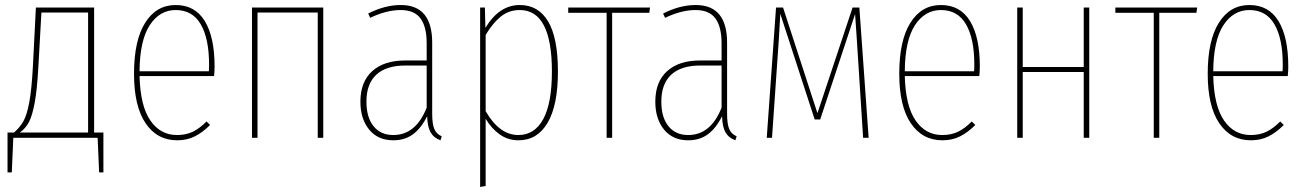

<svg xmlns="http://www.w3.org/2000/svg" viewBox="-20 -549 5206 765"><path d="M392 -21V138H375L369 0H33L27 138H10V-21H36Q59 -41 73 -65.5Q87 -90 96.5 -140.5Q106 -191 111 -283L123 -519H355V-21ZM331 -499H145L133 -285Q128 -193 118.5 -141Q109 -89 95.5 -63Q82 -37 59 -21H331Z M833 -246H536Q539 -127 579 -69Q619 -11 685 -11Q721 -11 748 -24Q775 -37 803 -65L817 -51Q787 -21 756 -5.5Q725 10 686 10Q606 10 560 -58Q514 -126 514 -255Q514 -388 558.5 -458.5Q603 -529 680 -529Q757 -529 796 -465Q835 -401 835 -284Q835 -268 833 -246ZM813 -292Q813 -395 780 -452Q747 -509 680 -509Q616 -509 576.5 -448.5Q537 -388 536 -265H812Q813 -273 813 -292Z M1246 0V-499H1006V0H984V-519H1268V0Z M1740 -6 1735 10Q1708 0 1695.5 -22Q1683 -44 1682 -86Q1658 -38 1625.5 -14Q1593 10 1547 10Q1486 10 1451 -32.5Q1416 -75 1416 -144Q1416 -223 1463 -265.5Q1510 -308 1594 -308H1680V-377Q1680 -442 1655.5 -475.5Q1631 -509 1576 -509Q1520 -509 1455 -478L1447 -495Q1513 -529 1577 -529Q1702 -529 1702 -379V-96Q1702 -55 1710.5 -35Q1719 -15 1740 -6ZM1680 -120V-288H1596Q1519 -288 1479.5 -251.5Q1440 -215 1440 -144Q1440 -81 1468.5 -46Q1497 -11 1547 -11Q1637 -11 1680 -120Z M2203 -264Q2203 -130 2162 -60Q2121 10 2046 10Q2004 10 1971 -13.5Q1938 -37 1915 -76V192L1893 196V-519H1912L1914 -438Q1969 -529 2051 -529Q2125 -529 2164 -463.5Q2203 -398 2203 -264ZM2179 -264Q2179 -509 2051 -509Q2008 -509 1976 -483.5Q1944 -458 1915 -410V-106Q1970 -11 2045 -11Q2110 -11 2144.5 -74.5Q2179 -138 2179 -264Z M2570 -519 2567 -498H2419V0H2397V-498H2244V-519Z M2915 -6 2910 10Q2883 0 2870.5 -22Q2858 -44 2857 -86Q2833 -38 2800.5 -14Q2768 10 2722 10Q2661 10 2626 -32.5Q2591 -75 2591 -144Q2591 -223 2638 -265.5Q2685 -308 2769 -308H2855V-377Q2855 -442 2830.5 -475.5Q2806 -509 2751 -509Q2695 -509 2630 -478L2622 -495Q2688 -529 2752 -529Q2877 -529 2877 -379V-96Q2877 -55 2885.5 -35Q2894 -15 2915 -6ZM2855 -120V-288H2771Q2694 -288 2654.5 -251.5Q2615 -215 2615 -144Q2615 -81 2643.5 -46Q2672 -11 2722 -11Q2812 -11 2855 -120Z M3441 0H3419L3394 -390L3387 -493L3248 -73H3226L3089 -494L3083 -390L3056 0H3035L3072 -519H3100L3237 -98L3377 -519H3404Z M3882 -246H3585Q3588 -127 3628 -69Q3668 -11 3734 -11Q3770 -11 3797 -24Q3824 -37 3852 -65L3866 -51Q3836 -21 3805 -5.5Q3774 10 3735 10Q3655 10 3609 -58Q3563 -126 3563 -255Q3563 -388 3607.5 -458.5Q3652 -529 3729 -529Q3806 -529 3845 -465Q3884 -401 3884 -284Q3884 -268 3882 -246ZM3862 -292Q3862 -395 3829 -452Q3796 -509 3729 -509Q3665 -509 3625.5 -448.5Q3586 -388 3585 -265H3861Q3862 -273 3862 -292Z M4298 0V-262H4055V0H4033V-519H4055V-282H4298V-519H4320V0Z M4750 -519 4747 -498H4599V0H4577V-498H4424V-519Z M5111 -246H4814Q4817 -127 4857 -69Q4897 -11 4963 -11Q4999 -11 5026 -24Q5053 -37 5081 -65L5095 -51Q5065 -21 5034 -5.5Q5003 10 4964 10Q4884 10 4838 -58Q4792 -126 4792 -255Q4792 -388 4836.5 -458.5Q4881 -529 4958 -529Q5035 -529 5074 -465Q5113 -401 5113 -284Q5113 -268 5111 -246ZM5091 -292Q5091 -395 5058 -452Q5025 -509 4958 -509Q4894 -509 4854.5 -448.5Q4815 -388 4814 -265H5090Q5091 -273 5091 -292Z"/></svg>

Font: Fira Sans Extra Condensed Thin
Style: Regular
Weight: 250
Width: 1
Designer: Carrois Corporate & Edenspiekermann AG
Foundry: Carrois Corporate GbR & Edenspiekermann AG
Version: Version 4.203